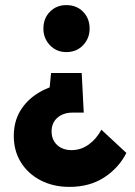

<svg xmlns="http://www.w3.org/2000/svg" viewBox="-20 -516 528 752"><path d="M252 216Q189 216 139.5 190.5Q90 165 62 120Q34 75 34 17Q34 -38 58 -79.5Q82 -121 124.5 -148.5Q167 -176 221 -187L171 -137L180 -230H300L308 -75H265Q228 -75 205 -55Q182 -35 182 -1Q182 21 192 37.5Q202 54 219.5 63Q237 72 260 72Q297 72 327.5 50Q358 28 377 -8L475 83Q445 142 388 179Q331 216 252 216ZM240 -312Q201 -312 175.5 -339Q150 -366 150 -404Q150 -444 175.5 -470Q201 -496 240 -496Q280 -496 305.5 -470Q331 -444 331 -404Q331 -366 305.5 -339Q280 -312 240 -312Z"/></svg>

Font: Outfit Thin
Style: Bold
Weight: 700
Version: Version 1.100;gftools[0.9.27]